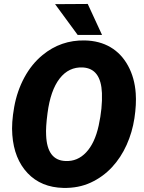

<svg xmlns="http://www.w3.org/2000/svg" viewBox="-20 -921 715 951"><path d="M294.4 9.8Q183.6 7.3 116.7 -63.5Q49.8 -134.3 41 -252.9Q36.1 -311.5 50.3 -390.9Q64.5 -470.2 100.6 -537.1Q136.7 -604 190.9 -648.4Q281.7 -723.1 399.9 -720.7Q472.7 -719.2 527.1 -687.3Q581.5 -655.3 614.3 -595.2Q647 -535.2 652.3 -458.5Q656.2 -404.3 645.8 -335.2Q635.3 -266.1 607.2 -203.4Q579.1 -140.6 534.7 -92.8Q490.2 -44.9 429.9 -16.8Q369.6 11.2 294.4 9.8ZM484.9 -460Q480 -582 390.1 -586.9Q320.8 -590.3 275.4 -532Q230 -473.6 215.3 -359.9Q206.1 -289.6 208.5 -251Q213.4 -127 304.2 -123.5Q363.8 -120.6 406.7 -166.3Q449.7 -211.9 468.8 -299.1Q487.8 -386.2 484.9 -460ZM485.4 -748H364.7L252.9 -900.4L414.6 -901.4Z"/></svg>

Font: TypoPRO Roboto
Style: Italic
Weight: 900
Italic angle: -12°
Designer: Google
Version: Version 2.136; 2016